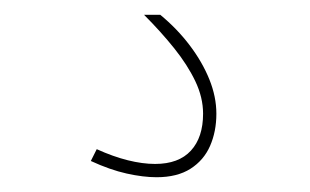

<svg xmlns="http://www.w3.org/2000/svg" viewBox="-20 -20 420 260"><path d="M111 182Q133 192 153 197Q173 202 190 202Q222 202 238.5 184Q255 166 255 134Q255 112 244.5 90Q234 68 216 45.5Q198 23 175 0H197Q220 19 237 41.5Q254 64 263.5 87.5Q273 111 273 134Q273 158 264.5 177.5Q256 197 238 208.5Q220 220 192 220Q174 220 151.5 215Q129 210 103 198Z"/></svg>

Font: Georama ExtraCondensed Thin Thin
Style: Regular
Weight: 250
Version: Version 1.001